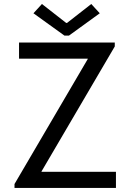

<svg xmlns="http://www.w3.org/2000/svg" viewBox="-20 -930 646 950"><path d="M51.8 0V-19.5L414.1 -637.7V-639.6H74.2V-719.7H547.9V-700.2L185.5 -82V-80.1H553.7V0ZM187.5 -910.2 307.6 -816.4H311.5L431.6 -910.2L473.6 -864.3L321.3 -753.9H298.8L145.5 -864.3Z"/></svg>

Font: Reddit Sans
Style: Regular
Weight: 400
Designer: Stephen Hutchings
Foundry: Reddit
Version: Version 1.014